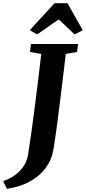

<svg xmlns="http://www.w3.org/2000/svg" viewBox="-111 -1020 540 1208"><path d="M-67.5 167.5 -91 119.5Q-44.5 103.5 -11.8 78.2Q21 53 40.2 21.5Q59.5 -10 65 -43.5Q76 -113 87 -191Q98 -269 108.5 -351.8Q119 -434.5 129.2 -517.8Q139.5 -601 148.5 -680.5L77.5 -693L84 -743H380.5L373.5 -693L303 -681Q293 -596 282.5 -510.2Q272 -424.5 262.2 -346.2Q252.5 -268 243.8 -204Q235 -140 228 -96.8Q221 -53.5 215.5 -38.5Q196 18.5 156 61.2Q116 104 59.2 131Q2.5 158 -67.5 167.5ZM76.5 -830.5 232.5 -1000H313.5L409.5 -830L358.5 -803.5Q332.5 -827 308.5 -850.8Q284.5 -874.5 258.5 -897.5Q222 -874 190.5 -850.5Q159 -827 121 -804Z"/></svg>

Font: Merriweather 24pt ExtraBold
Style: Italic
Weight: 800
Italic angle: -7.8°
Version: Version 2.101